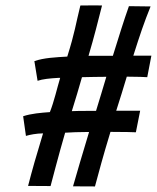

<svg xmlns="http://www.w3.org/2000/svg" viewBox="-20 -670 573 701"><path d="M279.3 -388.2C312.5 -388.7 333.5 -389.6 368.2 -389.6C356.4 -351.6 343.8 -306.2 330.6 -265.1H294.4C277.8 -265.1 262.2 -265.1 242.2 -264.2C254.4 -304.2 268.6 -349.1 279.3 -388.2ZM164.6 9.3C164.6 9.3 196.3 -112.3 217.8 -185.5C242.7 -187 267.1 -188 293.5 -188H305.2C278.8 -102.1 262.7 -44.4 246.6 10.3L326.7 10.7C342.8 -48.3 354 -92.3 383.3 -188.5C439 -188.5 462.9 -187.5 476.1 -187L491.7 -265.6H404.3C417.5 -307.1 431.6 -351.6 442.9 -390.1C487.8 -390.1 503.9 -388.7 517.6 -388.2L532.7 -466.8H466.8C491.2 -543.9 505.9 -587.4 529.8 -646.5L450.7 -647.5C430.2 -589.4 417 -545.9 392.1 -466.3H303.2C324.2 -536.6 337.4 -590.8 352.5 -649.9C345.7 -650.4 337.4 -650.4 328.1 -650.4C309.6 -650.4 287.6 -649.9 273.4 -649.9C256.3 -581.5 253.9 -553.2 225.6 -463.4C184.1 -460.9 139.6 -459 105.5 -446.8L117.2 -375C135.7 -381.3 160.6 -383.8 192.9 -385.7H199.7C188 -347.2 177.7 -299.8 162.1 -260.7C129.4 -258.3 93.8 -255.4 64.5 -245.6L74.7 -173.8C89.4 -178.2 111.3 -182.6 137.2 -183.1C112.3 -101.6 96.7 -46.4 82.5 8.8Z"/></svg>

Font: Fantasque Sans Mono
Style: RegItalic
Weight: 400
Italic angle: -11°
Monospace: yes
Designer: Jany Belluz
Version: Version 1.6.3